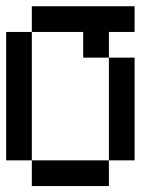

<svg xmlns="http://www.w3.org/2000/svg" viewBox="-20 -687 540 623"><path d="M0 -166.7V-583.3H83.3V-166.7ZM83.3 -166.7H333.3V-83.3H83.3ZM83.3 -583.3V-666.7H416.7V-583.3H333.3V-500H250V-583.3ZM333.3 -166.7V-500H416.7V-166.7Z"/></svg>

Font: GalmuriMono11 Regular
Style: Regular
Weight: 400
Designer: Lee Minseo (quiple)
Version: Version 2.399;hotconv 1.1.1;makeotfexe 2.6.0 DEVELOPMENT